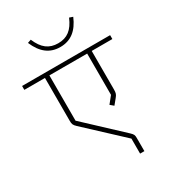

<svg xmlns="http://www.w3.org/2000/svg" viewBox="-251 -1054 1119 1241"><g transform="rotate(-30 308.5 -433.5)"><path d="M321 -792C400 -792 454 -835 490 -920L464 -929C432 -853 388 -820 321 -820C254 -820 210 -853 178 -929L152 -920C188 -835 242 -792 321 -792ZM422 62H454V-36C454 -58 451 -65 432 -83L167 -331V-669H449V-361L408 -310L433 -289L465 -328C479 -345 483 -354 483 -381V-669H637V-698H-20V-669H134V-350C134 -324 137 -316 157 -297L422 -50Z"/></g></svg>

Font: IBM Plex Devanagari ExtraLight
Style: Regular
Weight: 200
Designer: Mike Abbink, Paul van der Laan, Pieter van Rosmalen, Erin McLaughlin
Foundry: Bold Monday
Version: Version 1.0